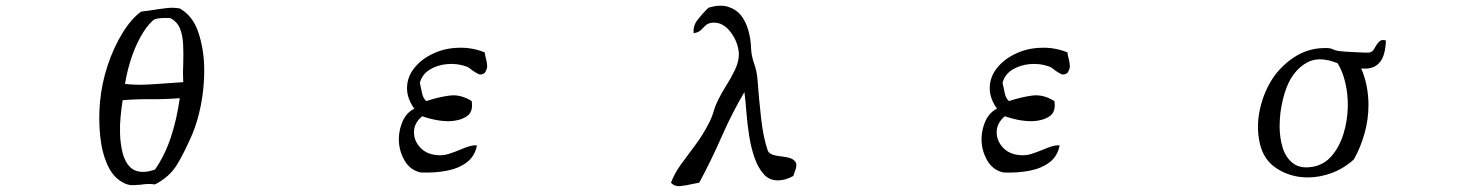

<svg xmlns="http://www.w3.org/2000/svg" viewBox="-20 -655 5040 659"><path d="M681 -413Q681 -353 669.5 -294.5Q658 -236 639 -192Q612 -130 587 -89Q562 -48 512 -22Q498 -24 486 -23.5Q474 -23 463 -21Q449 -20 436 -19.5Q423 -19 409 -25Q371 -42 350.5 -85.5Q330 -129 324 -186.5Q318 -244 323 -303Q329 -369 349.5 -430.5Q370 -492 400 -541Q430 -590 464 -615Q473 -616 482 -617.5Q491 -619 501 -620Q525 -624 550 -627Q575 -630 597 -626Q643 -600 662 -540.5Q681 -481 681 -413ZM597 -318Q546 -314 496.5 -314.5Q447 -315 401 -311Q397 -286 394 -256Q391 -226 392 -197Q393 -162 400.5 -131.5Q408 -101 425 -83Q442 -65 472 -65Q488 -65 512 -73Q546 -122 566.5 -184Q587 -246 597 -318ZM609 -373Q608 -389 608 -405.5Q608 -422 609 -439Q610 -472 608.5 -503Q607 -534 597.5 -557.5Q588 -581 564 -593Q546 -594 529 -592.5Q512 -591 505 -585Q481 -563 461 -526Q441 -489 428 -447Q415 -405 409 -367Q443 -363 478.5 -364.5Q514 -366 550 -369Q565 -370 579.5 -371Q594 -372 609 -373Z M1644 -405Q1632 -396 1622 -401Q1612 -406 1602 -413Q1597 -417 1591.5 -421Q1586 -425 1580 -427Q1549 -438 1515 -435Q1481 -432 1455 -416Q1429 -400 1421 -371Q1425 -354 1428.5 -336Q1432 -318 1443 -308Q1485 -322 1523 -327Q1561 -332 1599 -308Q1605 -270 1581 -255Q1557 -240 1522 -239Q1497 -239 1472.5 -244Q1448 -249 1429 -256Q1399 -231 1401 -197Q1402 -171 1422 -149Q1442 -127 1476 -123Q1499 -120 1519.5 -126.5Q1540 -133 1559 -141Q1575 -148 1589.5 -152.5Q1604 -157 1617 -156Q1610 -119 1582.5 -98Q1555 -77 1513.5 -69Q1472 -61 1424 -63Q1387 -71 1367.5 -106Q1348 -141 1349 -181Q1350 -213 1363 -241Q1376 -269 1402 -282Q1377 -317 1377 -352Q1377 -390 1401.5 -421Q1426 -452 1466.5 -471Q1507 -490 1553 -491Q1600 -493 1644 -475Q1644 -469 1645.5 -464Q1647 -459 1648 -454Q1651 -442 1652 -430.5Q1653 -419 1644 -405Z M2713 -94Q2714 -84 2712 -78Q2710 -72 2708 -66Q2707 -63 2705.5 -59Q2704 -55 2703 -51Q2675 -36 2652 -36Q2621 -35 2601.5 -57Q2582 -79 2570 -113Q2558 -147 2551.5 -188Q2545 -229 2542 -268.5Q2539 -308 2535 -339Q2492 -266 2456.5 -185Q2421 -104 2380 -28Q2375 -27 2370 -26Q2365 -25 2359 -24Q2339 -19 2317 -16.5Q2295 -14 2283 -28Q2295 -60 2317.5 -91Q2340 -122 2366 -156.5Q2392 -191 2413 -232Q2423 -251 2429.5 -273Q2436 -295 2446 -314Q2456 -335 2472.5 -361Q2489 -387 2502.5 -415Q2516 -443 2516 -469Q2516 -485 2509 -505.5Q2502 -526 2489 -543Q2477 -560 2460.5 -569.5Q2444 -579 2424 -577Q2409 -575 2401.5 -567.5Q2394 -560 2386 -552Q2378 -544 2361 -541Q2358 -566 2374 -586.5Q2390 -607 2406 -623Q2411 -627 2413 -629Q2451 -640 2478 -632Q2505 -624 2522 -604Q2539 -583 2548 -552.5Q2557 -522 2558 -488Q2559 -463 2568.5 -436.5Q2578 -410 2580 -381Q2585 -314 2592.5 -247.5Q2600 -181 2616 -136Q2623 -126 2637 -122.5Q2651 -119 2666.5 -117.5Q2682 -116 2695 -111Q2708 -106 2713 -94Z M3644 -405Q3632 -396 3622 -401Q3612 -406 3602 -413Q3597 -417 3591.5 -421Q3586 -425 3580 -427Q3549 -438 3515 -435Q3481 -432 3455 -416Q3429 -400 3421 -371Q3425 -354 3428.5 -336Q3432 -318 3443 -308Q3485 -322 3523 -327Q3561 -332 3599 -308Q3605 -270 3581 -255Q3557 -240 3522 -239Q3497 -239 3472.5 -244Q3448 -249 3429 -256Q3399 -231 3401 -197Q3402 -171 3422 -149Q3442 -127 3476 -123Q3499 -120 3519.5 -126.5Q3540 -133 3559 -141Q3575 -148 3589.5 -152.5Q3604 -157 3617 -156Q3610 -119 3582.5 -98Q3555 -77 3513.5 -69Q3472 -61 3424 -63Q3387 -71 3367.5 -106Q3348 -141 3349 -181Q3350 -213 3363 -241Q3376 -269 3402 -282Q3377 -317 3377 -352Q3377 -390 3401.5 -421Q3426 -452 3466.5 -471Q3507 -490 3553 -491Q3600 -493 3644 -475Q3644 -469 3645.5 -464Q3647 -459 3648 -454Q3651 -442 3652 -430.5Q3653 -419 3644 -405Z M4737 -516Q4736 -491 4730.5 -470.5Q4725 -450 4712 -437Q4702 -427 4687.5 -422.5Q4673 -418 4652 -420Q4665 -390 4671 -358.5Q4677 -327 4677 -295Q4677 -245 4663.5 -197Q4650 -149 4627 -108Q4593 -77 4551.5 -61.5Q4510 -46 4469 -46Q4411 -46 4364 -75.5Q4317 -105 4304 -163Q4291 -221 4305 -282.5Q4319 -344 4353 -393Q4385 -437 4431.5 -464.5Q4478 -492 4537 -490Q4546 -490 4554.5 -486Q4563 -482 4574 -480Q4579 -479 4594.5 -478Q4610 -477 4629 -476Q4648 -475 4663 -474.5Q4678 -474 4682 -475Q4691 -478 4695.5 -485.5Q4700 -493 4704 -500Q4709 -508 4716 -514Q4723 -520 4737 -516ZM4606 -288Q4607 -329 4598 -369Q4589 -409 4571 -438Q4513 -461 4475 -444.5Q4437 -428 4411 -386Q4394 -358 4383 -312.5Q4372 -267 4372 -222Q4372 -182 4382.5 -148Q4393 -114 4417.5 -95Q4442 -76 4482 -82Q4523 -88 4550 -119Q4577 -150 4591 -195Q4605 -240 4606 -288Z"/></svg>

Font: Yuji Boku
Style: Regular
Weight: 400
Designer: Kataoka Yuji
Foundry: Kinuta Font Factory
Version: Version 3.002